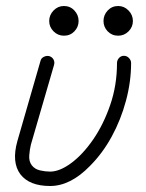

<svg xmlns="http://www.w3.org/2000/svg" viewBox="-20 -606 487 640"><path d="M147 14Q78 14 48 -25Q18 -65 38 -136L115 -403Q117 -412 126 -416.5Q135 -421 144 -419Q154 -416 158.5 -407.5Q163 -399 160 -389L83 -124Q79 -108 77.5 -88Q76 -68 86 -55Q96 -42 113.5 -38Q131 -34 147 -34Q179 -34 217.5 -62.5Q256 -91 290.5 -141Q325 -191 347.5 -256.5Q370 -322 370 -396Q370 -405 376.5 -412.5Q383 -420 393 -420Q403 -420 410 -412.5Q417 -405 417 -396Q417 -334 400 -270.5Q383 -207 352.5 -151Q322 -95 280 -53Q215 14 147 14ZM193 -487Q173 -487 158.5 -501.5Q144 -516 144 -536Q144 -556 158.5 -571Q173 -586 193 -586Q214 -586 228 -571Q242 -556 242 -536Q242 -516 228 -501.5Q214 -487 193 -487ZM374 -487Q353 -487 339 -501.5Q325 -516 325 -536Q325 -556 339 -571Q353 -586 374 -586Q394 -586 408.5 -571Q423 -556 423 -536Q423 -516 408.5 -501.5Q394 -487 374 -487Z"/></svg>

Font: Kurewa Gothic CJK TC Regular
Style: Regular
Weight: 400
Designer: Max Yao
Foundry: Max-Everyday
Version: Version 1.071; ttfautohint (v1.8.3)